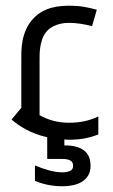

<svg xmlns="http://www.w3.org/2000/svg" viewBox="-20 -480 397 673"><path d="M145.5 77.1V1Q123 -3.9 104 -11.2Q85 -18.6 69.3 -27.1Q53.7 -35.6 41.5 -44.4Q29.3 -53.2 20.5 -61L54.7 -102.1V-265.1Q54.7 -278.8 54.9 -297.4Q55.2 -315.9 58.8 -336.2Q62.5 -356.4 71.5 -377.2Q80.6 -397.9 97.7 -416Q112.3 -431.2 128.7 -439.9Q145 -448.7 161.9 -453.1Q178.7 -457.5 194.8 -458.7Q210.9 -460 224.6 -460Q251 -460 274.2 -456.1Q297.4 -452.1 319.3 -445.8L302.7 -388.2Q283.7 -393.6 262.2 -396.7Q240.7 -399.9 222.7 -399.9Q204.6 -399.9 190.9 -396.5Q177.2 -393.1 167.2 -387.9Q157.2 -382.8 150.6 -377Q144 -371.1 140.6 -366.2Q132.3 -355.5 127.9 -342.3Q123.5 -329.1 121.3 -315.7Q119.1 -302.2 118.9 -289.1Q118.7 -275.9 118.7 -265.1V-76.2Q143.6 -62.5 168.5 -56.2Q193.4 -49.8 222.7 -49.8Q250.5 -49.8 275.1 -54.9Q299.8 -60.1 324.7 -71.8V-8.8Q299.8 1 275.4 5.4Q251 9.8 221.7 9.8Q216.8 9.8 213.1 9.3Q209.5 8.8 205.6 8.8V29.8H209.5Q251 29.8 274.2 47.1Q297.4 64.5 297.4 101.1Q297.4 121.1 289.1 135Q280.8 148.9 267.1 157.2Q253.4 165.5 235.8 169.2Q218.3 172.9 199.7 172.9Q170.4 172.9 145.8 167.5Q121.1 162.1 102.5 153.8V100.1Q127.4 110.4 151.9 117.2Q176.3 124 199.7 124Q213.9 124 225.1 119.4Q236.3 114.7 236.3 101.1Q236.3 88.4 226.8 82.8Q217.3 77.1 197.8 77.1Z"/></svg>

Font: Aubrey
Style: Regular
Weight: 400
Designer: Gayaneh Bagdasaryan | Cyreal.org
Foundry: Gayaneh Bagdasaryan | Cyreal.org
Version: Version 1.000